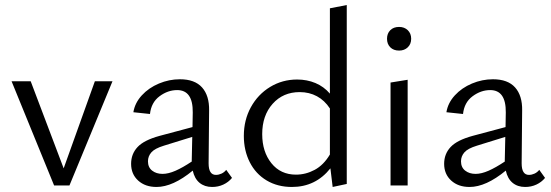

<svg xmlns="http://www.w3.org/2000/svg" viewBox="-20 -737 2190 763"><path d="M26 -414H102L233 -68L357 -414H427L256 0H195Z M746 -59Q667 6 602 6Q557 6 529 -19.5Q501 -45 501 -86Q501 -125 526.5 -152.5Q552 -180 614 -197L745 -232L746 -290Q747 -379 684 -379Q647 -379 614 -354.5Q581 -330 576 -284L510 -291Q516 -328 543.5 -358Q571 -388 611.5 -405Q652 -422 695 -422Q754 -422 783 -389.5Q812 -357 811 -298L809 -88Q809 -42 838 -42Q849 -42 860 -47Q871 -52 879 -62L902 -30Q888 -13 867.5 -3.5Q847 6 823 6Q793 6 773 -10.5Q753 -27 746 -59ZM626 -46Q649 -46 677.5 -58.5Q706 -71 742 -95V-101L744 -193L631 -158Q595 -147 581.5 -131.5Q568 -116 568 -96Q568 -72 584.5 -59Q601 -46 626 -46Z M949 -197Q949 -260 977 -311Q1005 -362 1053.5 -391.5Q1102 -421 1161 -421Q1200 -421 1233.5 -407Q1267 -393 1291 -365V-704L1358 -717V-6L1302 6L1293 -68Q1234 6 1140 6Q1083 6 1039.5 -20Q996 -46 972.5 -92.5Q949 -139 949 -197ZM1156 -43Q1195 -43 1230.5 -62Q1266 -81 1291 -123V-306Q1270 -338 1239.5 -354.5Q1209 -371 1171 -371Q1105 -371 1063.5 -324.5Q1022 -278 1022 -204Q1022 -134 1058.5 -88.5Q1095 -43 1156 -43Z M1532 -409 1600 -420V0H1532ZM1518 -583Q1518 -604 1531 -617Q1544 -630 1566 -630Q1587 -630 1600.5 -617Q1614 -604 1614 -583Q1614 -562 1600.5 -549Q1587 -536 1566 -536Q1544 -536 1531 -549Q1518 -562 1518 -583Z M1990 -59Q1911 6 1846 6Q1801 6 1773 -19.5Q1745 -45 1745 -86Q1745 -125 1770.5 -152.5Q1796 -180 1858 -197L1989 -232L1990 -290Q1991 -379 1928 -379Q1891 -379 1858 -354.5Q1825 -330 1820 -284L1754 -291Q1760 -328 1787.5 -358Q1815 -388 1855.5 -405Q1896 -422 1939 -422Q1998 -422 2027 -389.5Q2056 -357 2055 -298L2053 -88Q2053 -42 2082 -42Q2093 -42 2104 -47Q2115 -52 2123 -62L2146 -30Q2132 -13 2111.5 -3.5Q2091 6 2067 6Q2037 6 2017 -10.5Q1997 -27 1990 -59ZM1870 -46Q1893 -46 1921.5 -58.5Q1950 -71 1986 -95V-101L1988 -193L1875 -158Q1839 -147 1825.5 -131.5Q1812 -116 1812 -96Q1812 -72 1828.5 -59Q1845 -46 1870 -46Z"/></svg>

Font: LXGW Bright GB
Style: Regular
Weight: 400
Designer: Christian Thalmann (Catharsis Fonts)
Foundry: LXGW / Christian Thalmann (Catharsis Fonts) / Fontworks Inc.
Version: Version 5.510